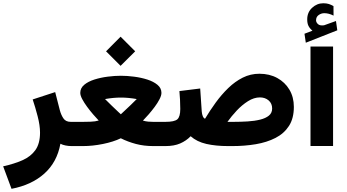

<svg xmlns="http://www.w3.org/2000/svg" viewBox="-50 -913 2167 1200"><path d="M397.5 0Q378.4 0 359.9 -3.7Q341.3 -7.3 327.6 -14.6Q306.6 100.6 227.1 171.9Q147.5 243.2 22 267.1L-30.3 126.5Q38.6 111.3 90.6 88.4Q142.6 65.4 171.4 24.7Q200.2 -16.1 200.2 -84Q200.2 -128.9 185.3 -186.3Q170.4 -243.7 154.3 -291.5L294.9 -337.4L323.7 -225.1Q331.5 -195.3 346.2 -173.3Q360.8 -151.4 392.1 -151.4H411.1V0Z M703.6 -683.6 794.9 -592.3 703.6 -501.5 612.8 -592.3ZM705.1 -439.5Q744.1 -439.5 788.1 -433.8Q832 -428.2 870.8 -415.8Q909.7 -403.3 934.3 -382.8Q959 -362.3 959 -332.5Q959 -315.9 947 -292.7Q935.1 -269.5 916.5 -244.6Q897.9 -219.7 878.4 -197.3Q858.9 -174.8 843.3 -159.2Q860.4 -154.3 876.7 -152.8Q893.1 -151.4 907.2 -151.4H983.4V0H907.7Q849.6 0 799.1 -13.4Q748.5 -26.9 705.1 -48.8Q658.7 -26.4 593.5 -13.2Q528.3 0 468.8 0H391.6V-151.4H469.2Q484.4 -151.4 515.1 -152.3Q545.9 -153.3 566.9 -159.7Q551.8 -175.3 532.2 -198Q512.7 -220.7 494.4 -245.6Q476.1 -270.5 463.9 -293.5Q451.7 -316.4 451.7 -332.5Q451.7 -362.3 476.1 -382.8Q500.5 -403.3 539.6 -415.8Q578.6 -428.2 622.6 -433.8Q666.5 -439.5 705.1 -439.5ZM705.6 -303.2Q659.2 -303.2 606.4 -293.9Q624.5 -275.4 647.7 -253.2Q670.9 -231 688 -214.8Q705.1 -198.7 705.1 -198.7Q705.1 -198.7 722.4 -214.8Q739.7 -231 763.2 -253.2Q786.6 -275.4 804.7 -293.9Q752 -303.2 705.6 -303.2Z M1231.4 -170.9Q1262.2 -222.2 1298.3 -272Q1334.5 -321.8 1376.5 -362.5Q1418.5 -403.3 1467 -427.7Q1515.6 -452.1 1571.3 -452.1Q1634.3 -452.1 1682.9 -425.5Q1731.4 -398.9 1759 -352.3Q1786.6 -305.7 1786.6 -245.1Q1786.6 -173.3 1756.1 -126Q1725.6 -78.6 1671.9 -51Q1618.2 -23.4 1548.8 -11.7Q1479.5 0 1401.9 0H1376Q1299.3 0 1240 -13.4Q1180.7 -26.9 1141.6 -61.5Q1114.3 -33.2 1076.4 -16.6Q1038.6 0 983.9 0H963.9L964.4 -151.4H983.9Q1040.5 -151.4 1058.6 -167.5Q1076.7 -183.6 1076.7 -231.9Q1076.7 -260.7 1075.2 -289.1Q1073.7 -317.4 1071.3 -343.8L1201.2 -359.9L1210.9 -216.3Q1212.4 -198.7 1217.5 -186.5Q1222.7 -174.3 1231.4 -170.9ZM1574.7 -304.2Q1537.1 -304.2 1499.8 -280.5Q1462.4 -256.8 1429.4 -221.7Q1396.5 -186.5 1371.6 -151.4H1409.2Q1454.6 -151.4 1497.8 -154.1Q1541 -156.7 1575.7 -165.3Q1610.4 -173.8 1630.6 -190.4Q1650.9 -207 1650.9 -234.9Q1650.9 -266.6 1628.9 -285.4Q1606.9 -304.2 1574.7 -304.2Z M1902.8 -721.2Q1886.2 -734.9 1878.2 -750.7Q1870.1 -766.6 1870.1 -792Q1870.1 -835.9 1900.6 -864.3Q1931.2 -892.6 1970.2 -892.6Q1991.7 -892.6 2005.6 -887.9Q2019.5 -883.3 2034.2 -875L2034.7 -815.4Q2004.9 -830.6 1977.1 -830.6Q1958 -830.6 1941.7 -819.1Q1925.3 -807.6 1925.3 -785.6Q1925.8 -772.9 1937.5 -762.2Q1949.2 -751.5 1974.6 -754.9Q1975.1 -754.9 1978 -755.9L2049.8 -781.7L2058.1 -723.6L1861.3 -646L1853 -702.1ZM2031.7 -622.1V-0.5H1890.6V-622.1Z"/></svg>

Font: Vazirmatn UI FD Black
Style: Regular
Weight: 900
Designer: Saber Rastikerdar
Foundry: Saber Rastikerdar
Version: Version 33.003